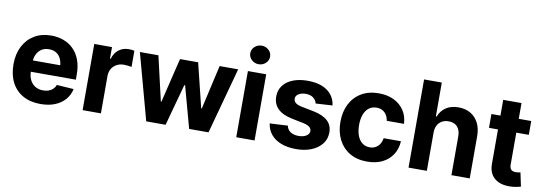

<svg xmlns="http://www.w3.org/2000/svg" viewBox="-58 -1160 4416 1560"><g transform="rotate(10 2150.0 -379.5)"><path d="M309.2 10.5Q225.3 10.5 164.4 -23.6Q103.5 -57.7 71 -120.8Q38.5 -183.9 38.5 -270.3Q38.5 -354.6 70.9 -418.1Q103.4 -481.6 162.6 -517.2Q221.8 -552.7 302 -552.7Q356.2 -552.7 403 -535.5Q449.8 -518.3 485 -483.7Q520.1 -449.2 539.7 -397.3Q559.4 -345.3 559.4 -275.6V-234.2H98.6V-327.5H486.1L415.6 -303.1Q415.6 -344.9 402.9 -375.5Q390.2 -406.2 365.2 -423.1Q340.2 -440 303.1 -440Q266 -440 240.2 -423Q214.5 -406 201 -376.5Q187.5 -347.1 187.5 -309V-243Q187.5 -198.8 203 -167.3Q218.5 -135.7 246.5 -118.9Q274.5 -102.1 311.5 -102.1Q336.6 -102.1 357.2 -109.3Q377.7 -116.5 392.6 -130.7Q407.4 -144.8 415 -165.2L554.7 -155.9Q544 -105.5 511.7 -68Q479.3 -30.6 428 -10Q376.7 10.5 309.2 10.5Z M656.4 0V-545.9H802.7V-450H808.6Q823.4 -501.1 858.6 -527.1Q893.8 -553.1 939.5 -553.1Q950.8 -553.1 963.9 -551.9Q977 -550.6 986.9 -548V-413.9Q976.4 -417.5 957.6 -419.6Q938.8 -421.7 922.9 -421.7Q889.7 -421.7 863.5 -407.3Q837.2 -392.9 822.3 -367.4Q807.4 -342 807.4 -308.4V0Z M1181.2 0 1032.7 -545.9H1185.6L1270.4 -178.9H1275.1L1363.8 -545.9H1513.4L1603 -181.1H1607.7L1690.7 -545.9H1843.7L1695.2 0H1535.3L1441.5 -343.4H1434.9L1341.1 0Z M1924 0V-545.9H2075V0ZM1999.4 -615.6Q1965.6 -615.6 1941.6 -638.1Q1917.6 -660.5 1917.6 -692.2Q1917.6 -724.1 1941.6 -746.4Q1965.6 -768.8 1999.4 -768.8Q2033.2 -768.8 2057.2 -746.4Q2081.2 -724.1 2081.2 -692.3Q2081.2 -660.5 2057.2 -638.1Q2033.2 -615.6 1999.4 -615.6Z M2649.6 -390 2511.7 -381.8Q2506.2 -407.9 2482.8 -426.6Q2459.3 -445.3 2419.9 -445.3Q2384.8 -445.3 2360.9 -430.6Q2337.1 -415.9 2337.1 -391.8Q2337.1 -372 2352.5 -358.1Q2367.9 -344.2 2405.7 -336.3L2504.9 -316.8Q2584.1 -301 2623.2 -264.6Q2662.3 -228.3 2662.3 -169.3Q2662.3 -115.4 2631.1 -75Q2599.8 -34.5 2545.1 -12Q2490.3 10.5 2419.5 10.5Q2347.2 10.5 2294.4 -9.9Q2241.6 -30.4 2210.4 -68.1Q2179.2 -105.9 2172.1 -157.8L2320.3 -165.6Q2327.4 -132.5 2353.4 -115.4Q2379.4 -98.2 2419.7 -98.2Q2459.4 -98.2 2483.9 -113.9Q2508.4 -129.5 2508.4 -153.3Q2508.4 -174.2 2491.3 -187.5Q2474.2 -200.8 2438.5 -208.2L2344.1 -227.3Q2264.3 -243.7 2225.3 -282.7Q2186.3 -321.7 2186.3 -382.8Q2186.3 -435.6 2215.1 -473.6Q2243.8 -511.6 2295.8 -532.2Q2347.9 -552.7 2417.6 -552.7Q2486.4 -552.7 2535.9 -532.9Q2585.4 -513 2614.4 -476.6Q2643.4 -440.2 2649.6 -390Z M3003.9 10.5Q2920.1 10.5 2860 -25.2Q2799.9 -61 2767.8 -124.4Q2735.7 -187.7 2735.7 -270.7Q2735.7 -354.5 2768.1 -417.9Q2800.5 -481.3 2860.6 -517Q2920.7 -552.7 3003.5 -552.7Q3074.9 -552.7 3128.5 -526.8Q3182.1 -500.9 3213.3 -454Q3244.4 -407 3247.5 -343.8H3104.9Q3100.9 -371 3088.1 -391.5Q3075.3 -412 3054.5 -423.4Q3033.7 -434.8 3005.7 -434.8Q2970.6 -434.8 2944.5 -415.8Q2918.5 -396.9 2904 -360.5Q2889.5 -324.2 2889.5 -272.5Q2889.5 -220.6 2903.8 -183.6Q2918.1 -146.6 2944.2 -127Q2970.4 -107.4 3005.7 -107.4Q3044.7 -107.4 3071.5 -132Q3098.3 -156.6 3104.9 -200.2H3247.5Q3244.1 -137.5 3213.7 -90Q3183.3 -42.5 3130 -16Q3076.8 10.5 3003.9 10.5Z M3496.4 -315.2V0H3345.4V-727.5H3491.7V-448.8H3498.3Q3517.1 -497.2 3558.2 -525Q3599.3 -552.7 3661.4 -552.7Q3718.3 -552.7 3760.7 -528Q3803.1 -503.3 3826.7 -457.4Q3850.3 -411.4 3850.3 -347.3V0H3699.3V-320.3Q3699.3 -371 3673.9 -399.1Q3648.4 -427.1 3601.3 -427.1Q3570.5 -427.1 3546.8 -413.8Q3523.1 -400.5 3509.8 -375.6Q3496.4 -350.8 3496.4 -315.2Z M4261.5 -545.9V-431.8H3933V-545.9ZM4007.4 -675.8H4158.4V-168Q4158.4 -140.7 4170.7 -127.7Q4183 -114.6 4210 -114.6Q4218.6 -114.6 4229.3 -116.2Q4240.1 -117.8 4247.7 -119.7L4271.7 -6.4Q4246.8 0.9 4223.6 4.3Q4200.5 7.7 4177.8 7.7Q4096.4 7.7 4051.9 -33.1Q4007.4 -73.9 4007.4 -147.9Z"/></g></svg>

Font: GitLab Sans
Style: Regular
Weight: 400
Designer: Rasmus Andersson
Foundry: Modifications by GitLab B.V., manufactured by rsms
Version: Version 4.000;git-c8fb6b7